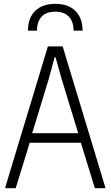

<svg xmlns="http://www.w3.org/2000/svg" viewBox="-20 -982 577 1002"><path d="M8 -6 230 -740H307L529 -6V0H475L402 -237H135L62 0H8ZM388 -287 301 -572 270 -683H265L235 -572L148 -287ZM364 -822Q364 -870 339 -895.5Q314 -921 269 -921Q222 -921 197.5 -895.5Q173 -870 173 -822H126Q126 -888 163.5 -925Q201 -962 269 -962Q336 -962 373.5 -925Q411 -888 411 -822Z"/></svg>

Font: Encode Sans Compressed
Style: Light
Weight: 300
Designer: Pablo Impallari, Andres Torresi
Foundry: Pablo Impallari, Andres Torresi
Version: Version 1.000; ttfautohint (v1.00) -l 8 -r 50 -G 200 -x 14 -